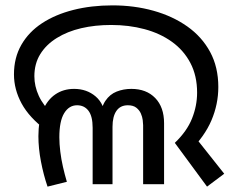

<svg xmlns="http://www.w3.org/2000/svg" viewBox="-20 -686 873 715"><path d="M631 -154Q676 -197 695 -244.5Q714 -292 714 -341Q714 -404 689 -451.5Q664 -499 620 -530.5Q576 -562 518 -577.5Q460 -593 394 -593Q334 -593 282.5 -581Q231 -569 191.5 -544.5Q152 -520 130 -484.5Q108 -449 108 -402Q108 -365 124.5 -329Q141 -293 178 -258L152 -201Q89 -248 60.5 -300.5Q32 -353 32 -409Q32 -471 59.5 -519Q87 -567 136.5 -599.5Q186 -632 253 -649Q320 -666 399 -666Q480 -666 551.5 -646Q623 -626 677.5 -587.5Q732 -549 762.5 -492.5Q793 -436 793 -362Q793 -298 767.5 -238Q742 -178 686 -123L700 -184L815 -39L751 9ZM157 9Q142 -35 132.5 -84.5Q123 -134 123 -179Q123 -235 139.5 -274.5Q156 -314 186 -334.5Q216 -355 256 -355Q303 -355 336 -327Q369 -299 374 -243H352Q356 -286 372.5 -310.5Q389 -335 414.5 -345Q440 -355 469 -355Q525 -355 558 -321Q591 -287 591 -227V0H513V-220Q513 -227 511.5 -239Q510 -251 504.5 -263.5Q499 -276 487.5 -285Q476 -294 456 -294Q428 -294 413.5 -273Q399 -252 399 -214V0H325V-210Q325 -253 309.5 -273.5Q294 -294 267 -294Q237 -294 219 -264.5Q201 -235 201 -175Q201 -150 204.5 -121.5Q208 -93 214.5 -64.5Q221 -36 229 -9L157 9Z"/></svg>

Font: uoriya05
Style: Book
Weight: 400
Designer: Jelle Bosma - Monotype Design Team
Foundry: Monotype Imaging Inc.
Version: Version 2.003